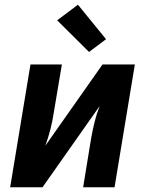

<svg xmlns="http://www.w3.org/2000/svg" viewBox="-20 -793 640 813"><path d="M23 0 109 -520H242L207 -312Q202 -278 193 -243.5Q184 -209 172 -176L414 -520H551L465 0H332L366 -208Q372 -242 380.5 -276.5Q389 -311 402 -344L160 0ZM357 -573 222 -707 310 -773 429 -627Z"/></svg>

Font: Iosevka XBd Ex Obl
Style: Regular
Weight: 800
Width: 7
Italic angle: -9°
Monospace: yes
Designer: Belleve Invis
Foundry: Belleve Invis
Version: Version 32.5.0; ttfautohint (v1.8.4)